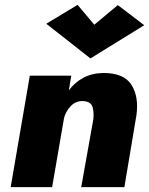

<svg xmlns="http://www.w3.org/2000/svg" viewBox="-20 -772 615 792"><path d="M369 -670 466 -751 575 -668 353 -531 171 -674 300 -752ZM365 -280Q368 -308 362 -330Q356 -352 325 -355Q293 -357 271.5 -334Q250 -311 244 -284L195 0H24L103 -460H274L264 -399Q287 -431 322.5 -450.5Q358 -470 406 -471Q491 -471 522 -422.5Q553 -374 543 -298L493 0H315Z"/></svg>

Font: Jost* Heavy
Style: Italic
Weight: 800
Italic angle: -10°
Version: Version 3.7